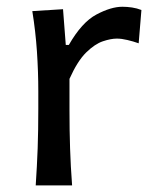

<svg xmlns="http://www.w3.org/2000/svg" viewBox="-20 -560 472 580"><path d="M87.9 0Q91.8 -58.1 93.8 -112.3Q95.7 -166.5 95.7 -231.9V-284.7Q95.7 -342.8 91.6 -404.3Q87.4 -465.8 77.6 -526.4L170.4 -532.2L178.7 -424.3H188Q227.1 -492.7 271.2 -516.1Q315.4 -539.6 349.6 -539.6Q363.8 -539.6 378.7 -537.4Q393.6 -535.2 407.2 -529.8L398.9 -429.2Q382.3 -435.1 364.7 -439.2Q347.2 -443.4 333 -443.4Q314.9 -443.4 290.8 -435.3Q266.6 -427.2 240.2 -401.4Q213.9 -375.5 189.9 -321.8V-227.5Q189.9 -165.5 191.7 -111.8Q193.4 -58.1 197.8 0Z"/></svg>

Font: Pinar-DS2-FD Medium
Style: Regular
Weight: 500
Designer: Amin Abedi
Version: Version 3.000